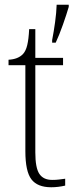

<svg xmlns="http://www.w3.org/2000/svg" viewBox="-20 -780 319 810"><path d="M196 10Q138 10 112.5 -23.5Q87 -57 87 -142V-505H16V-528Q56 -530 77 -552Q89 -565 95 -590Q101 -615 103 -657H129V-536H246V-505H129V-137Q129 -72 146 -46.5Q163 -21 200 -21Q216 -21 228 -22.5Q240 -24 255 -26V3Q225 10 196 10ZM200 -611Q207 -647 212.5 -687Q218 -727 219 -760H270V-751Q261 -720 245.5 -676Q230 -632 215 -600H200Z"/></svg>

Font: Noto Serif Khmer SemiCondensed ExtraLight
Style: Regular
Weight: 200
Width: 4
Designer: Danh Hong and the Monotype Design Team
Foundry: Monotype Imaging Inc.
Version: Version 2.004; ttfautohint (v1.8.4.7-5d5b)